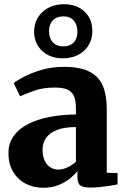

<svg xmlns="http://www.w3.org/2000/svg" viewBox="-20 -878 596 909"><path d="M184.5 11Q139.5 11 102 -8.2Q64.5 -27.5 42.2 -64.5Q20 -101.5 20 -154Q20 -200.5 45 -234.8Q70 -269 114 -291.2Q158 -313.5 215.8 -324.5Q273.5 -335.5 339.5 -336V-363.5Q339.5 -398 331.2 -420Q323 -442 301.5 -452.8Q280 -463.5 239.5 -463.5Q183 -463.5 141 -448.2Q99 -433 75 -422L45 -484.5Q58 -495.5 92 -513.8Q126 -532 175.2 -546.8Q224.5 -561.5 283 -561.5Q358 -561.5 402.2 -539.5Q446.5 -517.5 466 -473.2Q485.5 -429 485.5 -361V-60L536.5 -59V-5Q525 -2.5 503 1Q481 4.5 455.8 7.2Q430.5 10 409 10Q373 10 359.8 -0.2Q346.5 -10.5 346.5 -41.5V-68.5Q335 -52.5 312.2 -33.8Q289.5 -15 257.2 -2Q225 11 184.5 11ZM257.5 -75Q277 -75 300 -85.8Q323 -96.5 339.5 -113V-276.5Q283 -276.5 248 -262Q213 -247.5 197.2 -223.5Q181.5 -199.5 181.5 -170.5Q181.5 -140 191 -118.8Q200.5 -97.5 217.8 -86.2Q235 -75 257.5 -75ZM277.5 -602Q216.5 -602 178.8 -637.8Q141 -673.5 141.5 -730Q143 -787 182.5 -822.5Q222 -858 284 -858Q344 -858 381 -822.2Q418 -786.5 417 -730Q416.5 -673.5 377.8 -637.8Q339 -602 277.5 -602ZM279.5 -658.5Q311 -658.5 328.8 -676.8Q346.5 -695 346.5 -727.5Q346.5 -761 329.2 -780.8Q312 -800.5 280.5 -800.5Q248.5 -800.5 230.2 -781.8Q212 -763 212 -730.5Q212 -697.5 229.8 -678Q247.5 -658.5 279.5 -658.5Z"/></svg>

Font: Merriweather 36pt ExtraBold
Style: Regular
Weight: 800
Designer: Eben Sorkin
Foundry: Eben Sorkin
Version: Version 2.100